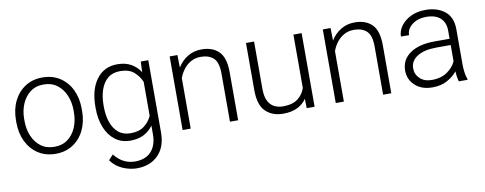

<svg xmlns="http://www.w3.org/2000/svg" viewBox="-63 -842 3427 1357"><g transform="rotate(-10 1650.5 -163.5)"><path d="M44.4 -256.3V-272Q44.4 -349.1 73.7 -409.2Q103 -469.2 156 -503.7Q209 -538.1 279.8 -538.1Q351.6 -538.1 404.8 -503.7Q458 -469.2 487.1 -409.2Q516.1 -349.1 516.1 -272V-256.3Q516.1 -179.7 487.1 -119.4Q458 -59.1 405 -24.7Q352.1 9.8 280.8 9.8Q209.5 9.8 156.2 -24.7Q103 -59.1 73.7 -119.4Q44.4 -179.7 44.4 -256.3ZM103 -272V-256.3Q103 -198.7 123.5 -149.4Q144 -100.1 183.6 -70.3Q223.1 -40.5 280.8 -40.5Q337.9 -40.5 377.2 -70.3Q416.5 -100.1 437 -149.4Q457.5 -198.7 457.5 -256.3V-272Q457.5 -329.1 437 -378.2Q416.5 -427.2 377 -457.5Q337.4 -487.8 279.8 -487.8Q222.7 -487.8 183.3 -457.5Q144 -427.2 123.5 -378.2Q103 -329.1 103 -272Z M613.8 -258.8V-269Q613.8 -392.1 668 -465.1Q722.2 -538.1 817.9 -538.1Q874.5 -538.1 915.3 -515.4Q956.1 -492.7 981.9 -452.1L984.9 -528.3H1039.1V-9.3Q1039.1 93.8 981.4 152.1Q923.8 210.4 827.6 210.4Q778.3 210.4 726.8 188Q675.3 165.5 643.1 120.1L676.3 84.5Q708 124 744.6 142.3Q781.2 160.6 823.7 160.6Q898.9 160.6 939.7 116.2Q980.5 71.8 980.5 -7.3V-69.3Q954.1 -32.2 913.6 -11.2Q873 9.8 816.9 9.8Q753.9 9.8 708.5 -24.4Q663.1 -58.6 638.4 -119.4Q613.8 -180.2 613.8 -258.8ZM672.4 -269V-258.8Q672.4 -197.8 689 -148.4Q705.6 -99.1 740 -70.3Q774.4 -41.5 827.6 -41.5Q887.7 -41.5 924.6 -69.3Q961.4 -97.2 980.5 -139.2V-382.8Q963.9 -423.8 928.5 -455.3Q893.1 -486.8 828.6 -486.8Q774.9 -486.8 740.2 -458Q705.6 -429.2 689 -379.9Q672.4 -330.6 672.4 -269Z M1408.2 -487.3Q1366.7 -487.3 1335.4 -469.2Q1304.2 -451.2 1283 -422.6Q1261.7 -394 1250.5 -361.8V0H1192.4V-528.3H1248L1250 -438.5Q1277.3 -483.4 1321.5 -510.7Q1365.7 -538.1 1422.4 -538.1Q1501.5 -538.1 1546.1 -493.4Q1590.8 -448.7 1590.8 -344.2V0H1532.2V-344.7Q1532.2 -426.3 1498.8 -456.8Q1465.3 -487.3 1408.2 -487.3Z M2083 0 2081.5 -67.4Q2057.1 -31.2 2015.6 -10.7Q1974.1 9.8 1913.6 9.8Q1835.9 9.8 1788.1 -36.4Q1740.2 -82.5 1740.2 -190.4V-528.3H1798.3V-189.5Q1798.3 -133.3 1814.9 -101.1Q1831.5 -68.8 1859.4 -55.2Q1887.2 -41.5 1920.4 -41.5Q1990.2 -41.5 2028.1 -71Q2065.9 -100.6 2080.6 -145.5V-528.3H2139.6V0Z M2507.3 -487.3Q2465.8 -487.3 2434.6 -469.2Q2403.3 -451.2 2382.1 -422.6Q2360.8 -394 2349.6 -361.8V0H2291.5V-528.3H2347.2L2349.1 -438.5Q2376.5 -483.4 2420.7 -510.7Q2464.8 -538.1 2521.5 -538.1Q2600.6 -538.1 2645.3 -493.4Q2689.9 -448.7 2689.9 -344.2V0H2631.3V-344.7Q2631.3 -426.3 2597.9 -456.8Q2564.5 -487.3 2507.3 -487.3Z M3174.8 0Q3170.4 -13.7 3167.2 -33.4Q3164.1 -53.2 3163.1 -73.7Q3136.7 -40 3091.8 -15.1Q3046.9 9.8 2984.4 9.8Q2907.2 9.8 2860.6 -33.2Q2814 -76.2 2814 -140.6Q2814 -218.3 2878.4 -262.9Q2942.9 -307.6 3054.7 -307.6H3162.6V-367.2Q3162.6 -423.8 3127.7 -456.3Q3092.8 -488.8 3026.4 -488.8Q2964.8 -488.8 2924.8 -457.5Q2884.8 -426.3 2884.8 -382.3L2826.7 -382.8Q2826.7 -422.4 2852.1 -457.8Q2877.4 -493.2 2923.1 -515.6Q2968.8 -538.1 3029.3 -538.1Q3113.8 -538.1 3167.5 -495.1Q3221.2 -452.1 3221.2 -366.2V-110.8Q3221.2 -83.5 3225.3 -54.2Q3229.5 -24.9 3237.3 -6.3V0ZM2991.2 -42.5Q3054.7 -42.5 3099.1 -72.8Q3143.6 -103 3162.6 -146.5V-262.7H3063Q2973.1 -262.7 2922.9 -231.4Q2872.6 -200.2 2872.6 -145.5Q2872.6 -102.5 2904.3 -72.5Q2936 -42.5 2991.2 -42.5Z"/></g></svg>

Font: Vazirmatn UI ExtraLight
Style: Regular
Weight: 200
Designer: Saber Rastikerdar
Foundry: Saber Rastikerdar
Version: Version 33.003